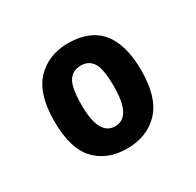

<svg xmlns="http://www.w3.org/2000/svg" viewBox="-81 -791 487 478"><g transform="rotate(-30 162.5 -552.5)"><path d="M163 -703Q288 -703 288 -553Q288 -475 253 -438.5Q218 -402 161 -402Q104 -402 70.5 -437.5Q37 -473 37 -551.5Q37 -630 72 -666.5Q107 -703 163 -703ZM116 -552Q116 -465 162.5 -465Q209 -465 209 -552Q209 -603 197.5 -621Q186 -639 163 -639Q140 -639 128 -621Q116 -603 116 -552Z"/></g></svg>

Font: Rambla
Style: Bold
Weight: 700
Designer: Martin Sommaruga
Foundry: Martin Sommaruga
Version: Version 1.001